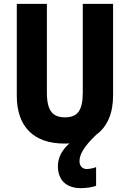

<svg xmlns="http://www.w3.org/2000/svg" viewBox="-20 -734 672 995"><path d="M392 101C392 67 414 26 479 -36C537 -78 566 -148 566 -239V-714H409V-255C409 -160 381 -126 317 -126C255 -126 223 -157 223 -254V-714H67V-238C67 -78 154 10 314 10C323 10 332 10 340 9C302 42 280 82 280 127C280 196 320 241 399 241C426 241 456 237 478 229V132C467 137 444 142 429 142C408 142 392 127 392 101Z"/></svg>

Font: Noto Sans Sinhala UI Condensed ExtraBold
Style: Regular
Weight: 800
Width: 3
Designer: Jelle Bosma - Monotype Design Team
Foundry: Monotype Imaging Inc.
Version: Version 2.006